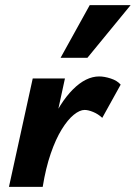

<svg xmlns="http://www.w3.org/2000/svg" viewBox="-20 -731 531 751"><path d="M103 0Q129 -137 171.5 -233.5Q214 -330 265 -381Q316 -432 368 -432Q388 -432 413 -424Q438 -416 452 -400L380 -270Q364 -285 344.5 -293Q325 -301 311 -301Q292 -301 268.5 -282Q245 -263 221.5 -225Q198 -187 178.5 -130.5Q159 -74 147 0ZM15 0 108 -424H234L142 0ZM217 -505 331 -711H491L322 -505Z"/></svg>

Font: Ysabeau Infant ExtraBold
Style: Italic
Weight: 800
Italic angle: -12°
Designer: Christian Thalmann (Catharsis Fonts)
Version: Version 2.001;gftools[0.9.30]; featfreeze: ss01,ss02,lnum